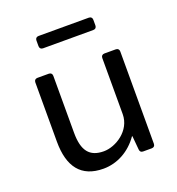

<svg xmlns="http://www.w3.org/2000/svg" viewBox="-120 -731 778 842"><g transform="rotate(-20 269.5 -310.5)"><path d="M386.7 -632.8H152.3C142.6 -632.8 136.7 -627 136.7 -617.2V-590.8C136.7 -581.1 142.6 -575.2 152.3 -575.2H386.7C396.5 -575.2 402.3 -581.1 402.3 -590.8V-617.2C402.3 -627 396.5 -632.8 386.7 -632.8ZM381.8 -446.3V-184.6C381.8 -107.4 304.7 -59.6 249 -59.6C182.6 -59.6 153.3 -96.7 153.3 -180.7V-446.3C153.3 -456.1 147.5 -461.9 137.7 -461.9H85C75.2 -461.9 69.3 -456.1 69.3 -446.3V-169.9C69.3 -52.7 117.2 11.7 221.7 11.7C286.1 11.7 346.7 -21.5 386.7 -79.1H388.7L394.5 -14.6C395.5 -4.9 400.4 0 410.2 0H450.2C460 0 465.8 -5.9 465.8 -15.6V-446.3C465.8 -456.1 460 -461.9 450.2 -461.9H397.5C387.7 -461.9 381.8 -456.1 381.8 -446.3Z"/></g></svg>

Font: Ed Sans Neue
Style: Regular
Weight: 400
Designer: Stephen Hutchings
Version: Version 1.004;PS 001.004;hotconv 1.0.88;makeotf.lib2.5.64775